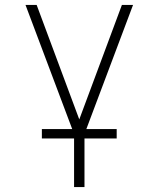

<svg xmlns="http://www.w3.org/2000/svg" viewBox="-20 -540 640 775"><path d="M279 215V1L83 -520H128L300 -58L472 -520H517L321 1V215ZM451 19H149V-19H451Z"/></svg>

Font: Iosevka Extralight Extended
Style: Regular
Weight: 200
Width: 7
Monospace: yes
Designer: Belleve Invis
Foundry: Belleve Invis
Version: Version 32.5.0; ttfautohint (v1.8.4)